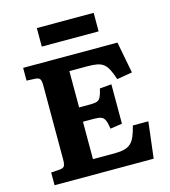

<svg xmlns="http://www.w3.org/2000/svg" viewBox="-129 -1004 981 1106"><g transform="rotate(-15 361.5 -450.5)"><path d="M58.5 0V-76L111 -79.5Q129 -81 136.7 -90Q144.5 -99 144.5 -131V-574Q144.5 -600 137.5 -610.2Q130.5 -620.5 109 -621.5L58.5 -624V-700H621L657 -512.5L565.5 -497Q553.5 -533.5 542 -556.2Q530.5 -579 515 -591.5Q499.5 -604 477 -608.5Q454.5 -613 420.5 -613H311V-396.5H379Q404.5 -396.5 418.3 -401.5Q432 -406.5 439.7 -422.3Q447.5 -438 455 -471L525 -477V-242L454 -231.5Q449.5 -265.5 441.7 -282.7Q434 -300 419.5 -305.5Q405 -311 377 -311H311V-88H440.5Q475.5 -88 499 -94.3Q522.5 -100.5 537.8 -114.8Q553 -129 563.5 -154Q574 -179 583 -216H675.5L649.5 0ZM194 -790.5V-901H533V-790.5Z"/></g></svg>

Font: Literata Variable Black
Style: Regular
Weight: 900
Designer: Latin by Veronika Burian and Jose Scaglione. Greek by Irene Vlachou. Cyrillic by Vera Evstafieva.
Foundry: TypeTogether
Version: Version 3.021